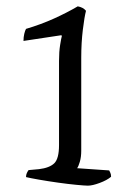

<svg xmlns="http://www.w3.org/2000/svg" viewBox="-20 -585 414 605"><path d="M257 0Q248 0 221.5 -2.5Q195 -5 163 -9.5Q131 -14 102.5 -19Q74 -24 62 -27Q62 -34 64.5 -39.5Q67 -45 70 -49L103 -52Q136 -56 151 -70.5Q166 -85 166 -128V-393Q166 -422 169.5 -443.5Q173 -465 175 -472L173 -474L54 -456Q54 -468 56.5 -478.5Q59 -489 62 -494Q109 -508 150 -526.5Q191 -545 225 -565Q242 -562 251 -551Q246 -532 241 -491Q236 -450 236 -403V-110Q236 -90 231.5 -75Q227 -60 223 -55L324 -48Q325 -46 327.5 -41Q330 -36 330 -28Q317 -17 294 -8.5Q271 0 257 0Z"/></svg>

Font: Texturina ExtraLight
Style: Regular
Weight: 200
Designer: Guillermo Torres Carreño
Foundry: Omnibus-Type
Version: Version 1.002; ttfautohint (v1.8.3)